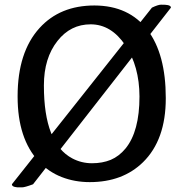

<svg xmlns="http://www.w3.org/2000/svg" viewBox="-20 -768 783 820"><path d="M628.9 -735.4Q655.3 -748 667.5 -748Q679.7 -748 685.8 -747.6Q691.9 -747.1 697.3 -746.1Q710 -743.2 710 -735.4L121.1 19Q85.9 32.2 73.7 32.2H54.7Q48.3 31.2 43 30.3Q30.8 27.3 30.8 19ZM363.3 9.8Q298.8 9.8 243.2 -12Q187.5 -33.7 145.5 -78.6Q55.2 -175.8 55.2 -355V-356.9Q55.2 -545.4 148.9 -648.4Q236.3 -744.6 383.3 -744.6Q531.2 -744.1 610.4 -639.6Q688 -537.1 688 -349.6V-347.7Q688 -170.4 590.8 -75.2Q503.9 9.8 363.3 9.8ZM289.1 -91.3Q328.1 -70.8 373 -70.8Q417.5 -70.8 453.1 -85.4Q488.8 -100.6 516.1 -133.8Q575.7 -206.5 575.7 -356Q575.2 -485.4 515.6 -574.2Q455.1 -664.1 367.2 -664.1Q281.2 -664.1 225.6 -593.3Q167.5 -520 167.5 -403.8V-401.9Q167.5 -155.3 289.1 -91.3Z"/></svg>

Font: Copse
Style: Regular
Weight: 400
Version: Version 1.000